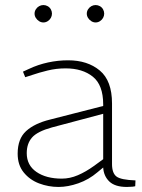

<svg xmlns="http://www.w3.org/2000/svg" viewBox="-20 -735 562 761"><path d="M212 6Q172 6 135 -8Q98 -22 74 -51.5Q50 -81 50 -126Q50 -185 83.5 -215.5Q117 -246 178 -261L389 -315V-321Q389 -398 348 -431Q307 -464 240 -464Q203 -464 168.5 -455.5Q134 -447 108 -438L80 -429L71 -451L95 -462Q131 -479 170.5 -487.5Q210 -496 250 -496Q327 -496 375.5 -455.5Q424 -415 424 -325V-85Q424 -49 441.5 -35.5Q459 -22 517 -20L516 3Q514 4 504.5 5Q495 6 483 6Q436 6 413.5 -15.5Q391 -37 389 -71L366 -52Q332 -23 290.5 -8.5Q249 6 212 6ZM225 -27Q257 -27 288.5 -40.5Q320 -54 352 -77L389 -104V-284L186 -230Q128 -214 107 -190Q86 -166 86 -128Q86 -80 124.5 -53.5Q163 -27 225 -27ZM152 -646Q143 -646 135 -651Q127 -656 122 -664Q117 -672 117 -681Q117 -690 122 -698Q127 -706 135 -710.5Q143 -715 152 -715Q161 -715 169 -710.5Q177 -706 181.5 -698Q186 -690 186 -681Q186 -672 181.5 -664Q177 -656 169 -651Q161 -646 152 -646ZM359 -646Q350 -646 342 -651Q334 -656 329 -664Q324 -672 324 -681Q324 -690 329 -698Q334 -706 342 -710.5Q350 -715 359 -715Q368 -715 376 -710.5Q384 -706 388.5 -698Q393 -690 393 -681Q393 -672 388.5 -664Q384 -656 376 -651Q368 -646 359 -646Z"/></svg>

Font: REM Medium Thin
Style: Regular
Weight: 250
Version: Version 1.005;gftools[0.9.28]